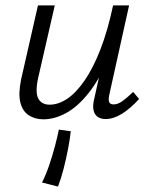

<svg xmlns="http://www.w3.org/2000/svg" viewBox="-20 -434 558 708"><path d="M140 6Q109 6 86 -9Q63 -24 55 -56.5Q47 -89 58 -142L120 -414H182L121 -148Q109 -94 121 -71Q133 -48 163 -48Q195 -48 227.5 -69.5Q260 -91 291.5 -136.5Q323 -182 350 -251Q377 -320 397 -414H439Q415 -300 380.5 -220Q346 -140 306 -90Q266 -40 223.5 -17Q181 6 140 6ZM194 254 135 239Q150 209 162 173.5Q174 138 183 103.5Q192 69 197 44L241 50Q238 78 231 115Q224 152 214.5 188.5Q205 225 194 254ZM369 5Q353 5 341 -2.5Q329 -10 325 -27Q321 -44 328 -72L404 -414H456L384 -89Q379 -69 382 -59Q385 -49 399 -49Q415 -49 432 -61.5Q449 -74 471 -95L493 -69Q460 -33 429 -14Q398 5 369 5Z"/></svg>

Font: Ysabeau Infant
Style: Italic
Weight: 400
Italic angle: -12°
Designer: Christian Thalmann (Catharsis Fonts)
Version: Version 2.001;gftools[0.9.30]; featfreeze: ss01,ss02,lnum